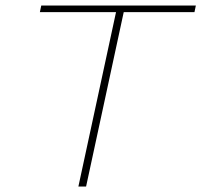

<svg xmlns="http://www.w3.org/2000/svg" viewBox="-20 -678 732 698"><path d="M265 0 407 -658H435L293 0ZM125 -634 130 -658H692L687 -634Z"/></svg>

Font: Ysabeau Infant Thin
Style: Italic
Weight: 250
Italic angle: -12°
Designer: Christian Thalmann (Catharsis Fonts)
Version: Version 2.001;gftools[0.9.30]; featfreeze: ss01,ss02,lnum